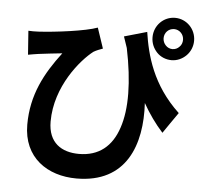

<svg xmlns="http://www.w3.org/2000/svg" viewBox="-58 -880 1057 1003"><g transform="rotate(5 470.0 -378.5)"><path d="M784 -671C775 -680 769 -694 769 -708C769 -737 791 -760 820 -760C848 -760 871 -737 871 -708C871 -694 866 -680 856 -671C847 -661 834 -655 820 -655C806 -655 793 -661 784 -671ZM897 -630C917 -650 929 -678 929 -708C929 -770 880 -819 820 -819C760 -819 711 -770 711 -708C711 -677 723 -650 743 -629C762 -609 790 -597 820 -597C850 -597 877 -610 897 -630ZM586 -223C553 -123 485 -67 381 -67C290 -67 219 -111 219 -223C219 -408 346 -556 410 -605C425 -614 444 -621 458 -626L422 -733C361 -710 204 -690 115 -685C97 -684 78 -684 62 -685L71 -560C92 -564 106 -566 126 -569C154 -573 213 -579 249 -583C162 -469 99 -352 99 -196C99 -23 227 62 379 62C641 62 714 -144 701 -362C732 -307 767 -258 806 -215L843 -269L882 -325C738 -460 699 -612 681 -733L562 -699L582 -640C618 -466 620 -323 586 -223Z"/></g></svg>

Font: GenSekiGothic2 TW B
Style: Regular
Weight: 700
Version: Version 2.100;PS 2.1;hotconv 16.6.51;makeotf.lib2.5.65220 DE